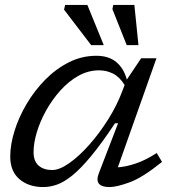

<svg xmlns="http://www.w3.org/2000/svg" viewBox="-20 -748 696 778"><path d="M380.5 -46 458.5 -248.5H446Q391.5 -166.5 349.2 -115.5Q307 -64.5 273.2 -37.2Q239.5 -10 211 0Q182.5 10 155.5 10Q96.5 10 59 -21.8Q21.5 -53.5 21.5 -113.5Q21.5 -162 38.8 -217.5Q56 -273 87.8 -326.8Q119.5 -380.5 163 -424.8Q206.5 -469 259 -495.5Q311.5 -522 370.5 -522Q420 -522 450.8 -496.8Q481.5 -471.5 494 -425.5L552 -512H614L457.5 -70Q490 -72 530.2 -85.5Q570.5 -99 615 -128L636.5 -92Q558 -28.5 505.2 -9.2Q452.5 10 424 10Q359 10 380.5 -46ZM116 -131.5Q116 -95 136.5 -77Q157 -59 191.5 -59Q221 -59 260.8 -87Q300.5 -115 341.8 -161.5Q383 -208 418.8 -265Q454.5 -322 476 -380L485 -403.5Q464.5 -436.5 438 -449.8Q411.5 -463 381.5 -463Q337.5 -463 297.8 -440.8Q258 -418.5 224.8 -381.5Q191.5 -344.5 167 -300.5Q142.5 -256.5 129.2 -212.2Q116 -168 116 -131.5ZM400.5 -565H349.5L239.5 -709L244 -728H334ZM541 -565H493.5L435.5 -711L439 -728H524.5Z"/></svg>

Font: Newsreader Caption
Style: Italic
Weight: 400
Italic angle: -17°
Designer: Hugues Gentile
Foundry: Production Type
Version: Version 1.001